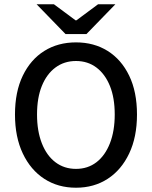

<svg xmlns="http://www.w3.org/2000/svg" viewBox="-20 -865 709 897"><path d="M335 12Q251 12 187 -29.5Q123 -71 86.5 -148Q50 -225 50 -330Q50 -436 86.5 -511.5Q123 -587 187 -627Q251 -667 335 -667Q419 -667 483 -627Q547 -587 583.5 -511.5Q620 -436 620 -330Q620 -225 583.5 -148Q547 -71 483 -29.5Q419 12 335 12ZM335 -76Q390 -76 430.5 -107Q471 -138 493.5 -195.5Q516 -253 516 -330Q516 -408 493.5 -463.5Q471 -519 430.5 -549.5Q390 -580 335 -580Q280 -580 239 -549.5Q198 -519 175.5 -463.5Q153 -408 153 -330Q153 -253 175.5 -195.5Q198 -138 239 -107Q280 -76 335 -76ZM286 -706 151 -845H232L333 -770H337L438 -845H519L384 -706Z"/></svg>

Font: Source Sans 3 ExtraLight Medium
Style: Regular
Weight: 500
Version: Version 3.052;hotconv 1.1.0;makeotfexe 2.6.0